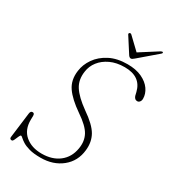

<svg xmlns="http://www.w3.org/2000/svg" viewBox="-209 -987 1000 1110"><g transform="rotate(30 291.0 -431.5)"><path d="M238.5 10Q192 10 162.8 1.8Q133.5 -6.5 116.5 -17.2Q99.5 -28 91 -36.2Q82.5 -44.5 78 -44.5Q73.5 -44.5 68 -31.8Q62.5 -19 56.8 -6.2Q51 6.5 45 6.5Q28 6.5 31.5 -11L52.5 -178Q55 -195.5 68 -195.5Q81.5 -195.5 81 -177.5L80.5 -152.5Q79.5 -85.5 122 -49.5Q164.5 -13.5 232 -13.5Q302.5 -13.5 348.2 -49Q394 -84.5 404.5 -147.5Q413.5 -198.5 392.2 -238.8Q371 -279 302 -325.5Q230 -375 198 -421.5Q166 -468 175 -532.5Q180.5 -577 208.8 -617.8Q237 -658.5 286.5 -684.2Q336 -710 405.5 -710Q462 -710 501.5 -691.5Q541 -673 561.5 -643.5Q582 -614 582 -581.5Q582 -569 575.5 -560.8Q569 -552.5 560.5 -552.5Q549 -552.5 543 -559Q537 -565.5 534.5 -573.5L529 -596.5Q507 -687 400 -687Q345.5 -687 305 -668Q264.5 -649 240.5 -618Q216.5 -587 211.5 -549.5Q202.5 -491.5 229.8 -448.5Q257 -405.5 325.5 -356.5Q400.5 -305 425.8 -260.5Q451 -216 444.5 -159Q436.5 -82 379.5 -36Q322.5 10 238.5 10ZM424.5 -759Q412 -747.5 404 -747.5Q395 -747.5 387 -759L322.5 -859.5Q317.5 -867 325 -872Q331 -875 337.5 -869.5L415.5 -795L532.5 -869.5Q542 -875 546.5 -872Q551.5 -867.5 542 -859.5Z"/></g></svg>

Font: Fraunces 9pt Soft Thin
Style: Italic
Weight: 100
Italic angle: -16°
Version: Version 1.000;[b76b70a41]